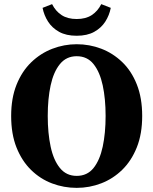

<svg xmlns="http://www.w3.org/2000/svg" viewBox="-20 -890 742 929"><path d="M351 19Q289 19 232 -2.5Q175 -24 130.5 -67.5Q86 -111 60 -176Q34 -241 34 -329Q34 -415 60 -480Q86 -545 131 -588.5Q176 -632 233 -654Q290 -676 351 -676Q413 -676 469.5 -654.5Q526 -633 571 -590Q616 -547 642 -481.5Q668 -416 668 -329Q668 -242 642 -177Q616 -112 571.5 -68.5Q527 -25 470 -3Q413 19 351 19ZM351 -39Q402 -39 432.5 -77Q463 -115 477 -180.5Q491 -246 491 -329Q491 -412 477 -477Q463 -542 432.5 -580Q402 -618 351 -618Q301 -618 270 -580Q239 -542 225 -477Q211 -412 211 -329Q211 -246 225 -180.5Q239 -115 270 -77Q301 -39 351 -39ZM186 -852 232 -870Q249 -836 278 -817Q307 -798 351 -798Q395 -798 424 -817Q453 -836 470 -870L516 -852Q509 -816 489.5 -785.5Q470 -755 436 -736Q402 -717 351 -717Q300 -717 266 -736Q232 -755 212.5 -785.5Q193 -816 186 -852Z"/></svg>

Font: Source Serif Pro
Style: Bold
Weight: 700
Designer: Frank Grießhammer
Foundry: Adobe Systems Incorporated
Version: Version 3.001;hotconv 1.0.111;makeotfexe 2.5.65597